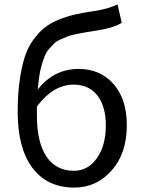

<svg xmlns="http://www.w3.org/2000/svg" viewBox="-20 -836 648 869"><path d="M147 -312Q147 -193 190 -128Q233 -63 315 -63Q378 -63 418.5 -120Q459 -177 459 -269Q459 -354 421 -403.5Q383 -453 313 -453Q221 -453 147 -354ZM316 13Q194 13 127 -76Q60 -165 60 -329Q60 -407 68.5 -468.5Q77 -530 91 -575Q105 -620 129 -653.5Q153 -687 179 -708.5Q205 -730 242.5 -745.5Q280 -761 315.5 -769.5Q351 -778 400 -785Q469 -795 512 -816L531 -733Q496 -710 419 -698Q387 -693 369 -690Q351 -687 326 -682Q301 -677 287 -671.5Q273 -666 254 -657.5Q235 -649 225 -639Q215 -629 202.5 -615Q190 -601 183 -583.5Q176 -566 169 -543Q162 -520 158 -492.5Q154 -465 151 -431Q224 -524 336 -524Q434 -524 494 -455.5Q554 -387 554 -269Q554 -142 485.5 -64.5Q417 13 316 13Z"/></svg>

Font: Noto Sans SC
Style: Regular
Weight: 400
Designer: Ryoko NISHIZUKA  (kana, bopomofo & ideographs); Paul D. Hunt (Latin, Greek & Cyrillic); Sandoll Communications , Soo-you
Foundry: Adobe
Version: Version 2.002;hotconv 1.0.116;makeotfexe 2.5.65601